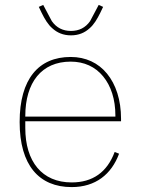

<svg xmlns="http://www.w3.org/2000/svg" viewBox="-20 -750 573 782"><path d="M272 12C139 12 60 -77 60 -253C60 -428 137 -518 268 -518C329 -518 380 -494 416 -450C452 -406 473 -343 473 -266V-256H83V-229C83 -92 151 -7 272 -7C357 -7 416 -48 447 -131L465 -124C434 -40 369 12 272 12ZM268 -499C149 -499 83 -414 83 -277V-275H450V-279C450 -346 432 -400 400 -439C368 -478 323 -499 268 -499ZM269 -606C237 -606 213 -617 194 -634C175 -650 162 -673 150 -697L138 -722L156 -730L191 -664C210 -637 236 -624 269 -624C302 -624 328 -637 347 -664L382 -730L400 -722L388 -697C376 -673 363 -650 344 -634C325 -617 301 -606 269 -606Z"/></svg>

Font: Plexus Sans Thin
Style: Regular
Weight: 250
Version: Version 2.001;PS 002.001;hotconv 1.0.70;makeotf.lib2.5.58329